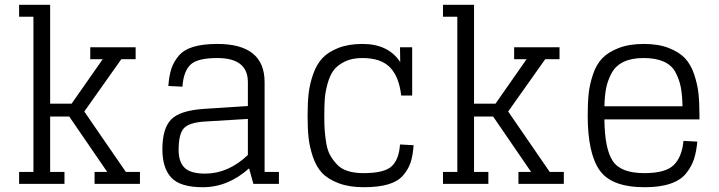

<svg xmlns="http://www.w3.org/2000/svg" viewBox="-20 -770 3009 804"><path d="M60 -700H120V-50H60V0H250V-50H190V-282H270L429 -50H376V0H566V-50H507L333 -303L488 -522H548V-572H358V-522H410L280 -336H190V-750H60Z M1041 0H1148V-50H1088V-426Q1088 -586 890 -586Q830 -586 790 -574Q750 -562 728.5 -536.5Q707 -511 697.5 -482Q688 -453 685 -410L744 -407Q748 -469 776.5 -498Q805 -527 890 -527Q1018 -527 1018 -426V-326L833 -314Q732 -307 696 -269Q660 -231 660 -145Q660 -66 697.5 -26Q735 14 829 14Q935 14 1023 -65ZM839 -43Q778 -43 753 -67.5Q728 -92 728 -142Q728 -210 750.5 -233.5Q773 -257 837 -261L1018 -272V-121Q936 -43 839 -43Z M1655 -572 1656 -510Q1606 -586 1498 -586Q1440 -586 1397.5 -569.5Q1355 -553 1330.5 -527Q1306 -501 1291.5 -460Q1277 -419 1272.5 -379Q1268 -339 1268 -286Q1268 -233 1272 -194.5Q1276 -156 1290 -114Q1304 -72 1328.5 -46Q1353 -20 1397.5 -3Q1442 14 1503 14Q1564 14 1605 2Q1646 -10 1668 -35.5Q1690 -61 1699.5 -90Q1709 -119 1712 -162L1655 -165Q1651 -103 1620.5 -74Q1590 -45 1502 -45Q1464 -45 1436 -54Q1408 -63 1390.5 -82Q1373 -101 1362 -121Q1351 -141 1346 -172Q1341 -203 1339.5 -227Q1338 -251 1338 -286Q1338 -327 1340 -355.5Q1342 -384 1351.5 -419Q1361 -454 1377 -475.5Q1393 -497 1423.5 -512Q1454 -527 1497 -527Q1575 -527 1613 -488Q1651 -449 1660 -370H1706V-572Z M1835 -700H1895V-50H1835V0H2025V-50H1965V-282H2045L2204 -50H2151V0H2341V-50H2282L2108 -303L2263 -522H2323V-572H2133V-522H2185L2055 -336H1965V-750H1835Z M2680 14Q2744 14 2787.5 -1Q2831 -16 2853.5 -44.5Q2876 -73 2886 -103.5Q2896 -134 2900 -177L2842 -180Q2836 -114 2802 -79.5Q2768 -45 2678 -45Q2579 -45 2545.5 -96.5Q2512 -148 2511 -270H2909V-286Q2909 -339 2905 -377.5Q2901 -416 2887 -458Q2873 -500 2848.5 -526Q2824 -552 2780.5 -569Q2737 -586 2676 -586Q2615 -586 2571 -569Q2527 -552 2502 -526Q2477 -500 2463 -458Q2449 -416 2445 -377.5Q2441 -339 2441 -286Q2441 -129 2490.5 -57.5Q2540 14 2680 14ZM2675 -527Q2726 -527 2759.5 -512Q2793 -497 2809 -466.5Q2825 -436 2831 -404Q2837 -372 2838 -325H2511Q2512 -370 2518.5 -402Q2525 -434 2541.5 -464.5Q2558 -495 2591.5 -511Q2625 -527 2675 -527Z"/></svg>

Font: Glegoo
Style: Regular
Weight: 400
Version: Version 2.0.1; ttfautohint (v0.9) -r 48 -G 60